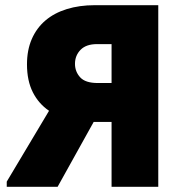

<svg xmlns="http://www.w3.org/2000/svg" viewBox="-20 -720 695 740"><path d="M6 -20 169 -293Q129 -320 106.5 -364.5Q84 -409 84 -472Q84 -527 102.5 -569.5Q121 -612 155 -641Q189 -670 237.5 -685Q286 -700 345 -700H590V0H410V-250H341L202 0H6ZM410 -400V-550H354Q312 -550 290.5 -528Q269 -506 269 -474Q269 -444 289 -422Q309 -400 357 -400Z"/></svg>

Font: Tilda Sans Black
Style: Regular
Weight: 900
Designer: ParaType Ltd
Foundry: ParaType Ltd
Version: Version 1.009